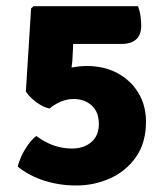

<svg xmlns="http://www.w3.org/2000/svg" viewBox="-20 -570 522 605"><path d="M36 -45Q38.5 -58 47 -76.8Q55.5 -95.5 68 -113.2Q80.5 -131 94.5 -141.5Q120.5 -122 148.2 -112Q176 -102 207 -102Q244.5 -102 268 -122.5Q291.5 -143 291.5 -179.5Q291.5 -217 269 -237.5Q246.5 -258 212 -258Q191 -258 171.8 -249.8Q152.5 -241.5 136 -228Q116 -232 94.5 -248Q73 -264 61.5 -281.5L78 -543.5L85.5 -550.5H415Q421.5 -531.5 423.2 -516Q425 -500.5 425 -489.5Q425 -431.5 362 -431.5H215Q213 -431.5 210.5 -431.5Q210.5 -423 210 -417L208 -379Q207 -368.5 205.5 -357Q230 -362 254 -362Q307.5 -362 349.5 -339.8Q391.5 -317.5 415.8 -277.8Q440 -238 440 -186.5Q440 -120 408.5 -75.2Q377 -30.5 327 -8Q277 14.5 220 14.5Q168 14.5 120.2 -0.5Q72.5 -15.5 36 -45Z"/></svg>

Font: Signika Negative SC
Style: Bold
Weight: 700
Designer: Anna Giedryś
Foundry: Anna Giedryś
Version: Version 2.000; ttfautohint (v1.8.3) -l 8 -r 50 -G 200 -x 9 -